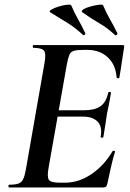

<svg xmlns="http://www.w3.org/2000/svg" viewBox="-20 -823 571 843"><path d="M20 0Q17 0 17 -6Q17 -12 20 -12Q47 -12 61 -17Q75 -22 82 -37Q89 -52 94 -81L175 -544Q183 -587 173.5 -600Q164 -613 126 -613Q124 -613 124 -619Q124 -625 126 -625H519Q527 -625 525 -616Q522 -597 518 -571Q514 -545 510.5 -521Q507 -497 504 -482Q503 -478 497.5 -479.5Q492 -481 492 -483Q488 -539 453 -571.5Q418 -604 363 -604H345Q317 -604 303.5 -599.5Q290 -595 284.5 -582Q279 -569 274 -543L193 -85Q186 -45 195 -33Q204 -21 241 -21H267Q326 -21 381.5 -58.5Q437 -96 474 -159Q476 -162 481.5 -160.5Q487 -159 485 -157Q476 -128 467 -88.5Q458 -49 451 -15Q448 0 435 0ZM434 -222Q433 -218 427 -218.5Q421 -219 422 -223Q430 -267 408.5 -289Q387 -311 344 -311H187L191 -339H351Q396 -339 421 -356.5Q446 -374 455 -415Q456 -420 462 -419.5Q468 -419 467 -414Q462 -382 458 -363.5Q454 -345 450 -325Q446 -300 442.5 -275.5Q439 -251 434 -222ZM485 -669Q451 -701 416 -721Q381 -741 343 -768Q334 -774 345.5 -781.5Q357 -789 377 -794.5Q397 -800 414 -802Q431 -804 433 -799Q447 -766 462.5 -739Q478 -712 495 -678Q497 -674 492.5 -670Q488 -666 485 -669ZM345 -669Q311 -701 277 -722Q243 -743 202 -768Q193 -773 205 -780.5Q217 -788 236.5 -794Q256 -800 273.5 -802Q291 -804 293 -799Q307 -766 322.5 -739Q338 -712 354 -678Q356 -674 352 -670.5Q348 -667 345 -669Z"/></svg>

Font: Cormorant Light
Style: Bold Italic
Weight: 700
Italic angle: -10°
Version: Version 4.000